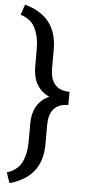

<svg xmlns="http://www.w3.org/2000/svg" viewBox="-63 -815 464 1027"><g transform="rotate(5 169.0 -301.0)"><path d="M28.8 178.7C162.6 140.6 202.6 54.2 202.6 -48.3V-148.9C202.6 -219.7 233.4 -265.1 306.2 -265.1V-335.9C233.4 -335.9 202.6 -380.9 202.6 -451.7V-552.7C202.6 -654.8 162.6 -742.7 28.8 -779.8L9.8 -724.1C48.3 -711.9 75.2 -690.4 89.8 -659.7C104.5 -628.4 111.8 -592.8 111.8 -552.7V-451.7C111.8 -383.8 138.7 -328.1 200.7 -300.3C138.7 -272.5 111.8 -217.3 111.8 -148.9V-48.3C111.8 -8.3 104.5 27.3 89.8 58.1C75.2 88.9 48.3 110.4 9.8 122.6Z"/></g></svg>

Font: Vazirmatn
Style: Regular
Weight: 400
Designer: Saber Rastikerdar
Foundry: Saber Rastikerdar
Version: Version 33.003